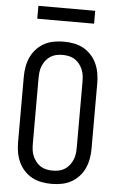

<svg xmlns="http://www.w3.org/2000/svg" viewBox="-61 -961 622 1010"><g transform="rotate(5 250.0 -455.5)"><path d="M250 8Q223 8 196.5 3Q170 -2 147 -14.5Q124 -27 105.5 -47Q87 -67 76 -91.5Q65 -116 60.5 -142Q56 -168 56 -195V-540Q56 -567 60.5 -593Q65 -619 76 -643.5Q87 -668 105.5 -688Q124 -708 147 -720.5Q170 -733 196.5 -738Q223 -743 250 -743Q277 -743 303.5 -738Q330 -733 353 -720.5Q376 -708 394.5 -688Q413 -668 424 -643.5Q435 -619 439.5 -593Q444 -567 444 -540V-195Q444 -168 439.5 -142Q435 -116 424 -91.5Q413 -67 394.5 -47Q376 -27 353 -14.5Q330 -2 303.5 3Q277 8 250 8ZM250 -62Q267 -62 283.5 -65.5Q300 -69 314 -78Q328 -87 338.5 -100.5Q349 -114 355.5 -129.5Q362 -145 364 -161.5Q366 -178 366 -195V-540Q366 -557 364 -573.5Q362 -590 355.5 -605.5Q349 -621 338.5 -634.5Q328 -648 314 -657Q300 -666 283.5 -669.5Q267 -673 250 -673Q233 -673 216.5 -669.5Q200 -666 186 -657Q172 -648 161.5 -634.5Q151 -621 144.5 -605.5Q138 -590 136 -573.5Q134 -557 134 -540V-195Q134 -178 136 -161.5Q138 -145 144.5 -129.5Q151 -114 161.5 -100.5Q172 -87 186 -78Q200 -69 216.5 -65.5Q233 -62 250 -62ZM100 -851V-919H400V-851Z"/></g></svg>

Font: Iosevka SS04
Style: Regular
Weight: 400
Monospace: yes
Designer: Belleve Invis
Foundry: Belleve Invis
Version: Version 19.0.0; ttfautohint (v1.8.4)